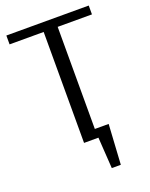

<svg xmlns="http://www.w3.org/2000/svg" viewBox="-152 -730 765 979"><g transform="rotate(-20 230.5 -240.5)"><path d="M281 169 270 0H192V-602H7V-650H454V-602H268V-48H343L330 169Z"/></g></svg>

Font: Arsenal
Style: Regular
Weight: 400
Designer: Andrij Shevchenko
Foundry: Stairsfor
Version: Version 2.001;PS 002.001;hotconv 1.0.88;makeotf.lib2.5.64775